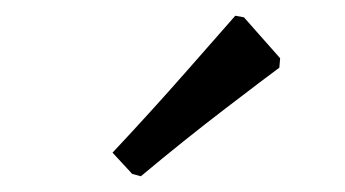

<svg xmlns="http://www.w3.org/2000/svg" viewBox="-20 -745 438 244"><path d="M148 -524 123 -551Q170 -601 217.5 -655Q265 -709 279 -725L290 -723L336 -671L335 -659Q320 -648 267 -607.5Q214 -567 159 -521Z"/></svg>

Font: Alegreya SC Medium
Style: Regular
Weight: 500
Designer: Juan Pablo del Peral
Foundry: Huerta Tipografica
Version: Version 2.007; ttfautohint (v1.6)